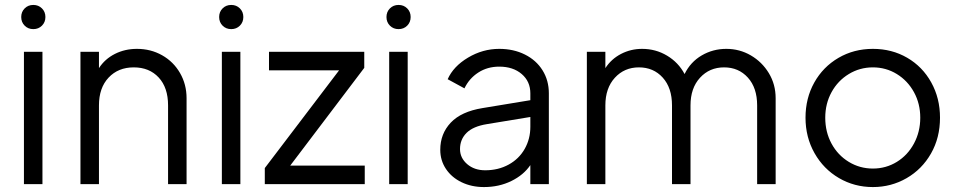

<svg xmlns="http://www.w3.org/2000/svg" viewBox="-20 -746 3884 778"><path d="M77 -536H152V0H77ZM115 -726Q136 -726 150 -712Q164 -698 164 -677Q164 -656 150 -642Q136 -628 115 -628Q94 -628 80 -642Q66 -656 66 -677Q66 -698 80 -712Q94 -726 115 -726Z M306 -536H381V-470Q405 -507 445.5 -527.5Q486 -548 535 -548Q591 -548 637 -522Q683 -496 709.5 -450Q736 -404 736 -348V0H661V-319Q661 -391 623 -432Q585 -473 522 -473Q459 -473 420 -431.5Q381 -390 381 -319V0H306Z M879 -536H954V0H879ZM917 -726Q938 -726 952 -712Q966 -698 966 -677Q966 -656 952 -642Q938 -628 917 -628Q896 -628 882 -642Q868 -656 868 -677Q868 -698 882 -712Q896 -726 917 -726Z M1053 -65 1354 -461H1070V-536H1456V-471L1156 -75H1458V0H1053Z M1557 -536H1632V0H1557ZM1595 -726Q1616 -726 1630 -712Q1644 -698 1644 -677Q1644 -656 1630 -642Q1616 -628 1595 -628Q1574 -628 1560 -642Q1546 -656 1546 -677Q1546 -698 1560 -712Q1574 -726 1595 -726Z M1764 -139Q1764 -204 1806.5 -249Q1849 -294 1935 -308L2129 -340V-368Q2129 -416 2094 -446Q2059 -476 2003 -476Q1955 -476 1918 -452Q1881 -428 1862 -388L1794 -425Q1817 -477 1876.5 -512.5Q1936 -548 2003 -548Q2061 -548 2107 -525Q2153 -502 2178.5 -461Q2204 -420 2204 -368V0H2129V-77Q2102 -37 2052 -12.5Q2002 12 1941 12Q1891 12 1850.5 -7.5Q1810 -27 1787 -61.5Q1764 -96 1764 -139ZM1946 -56Q1999 -56 2041 -79Q2083 -102 2106 -142.5Q2129 -183 2129 -232V-272L1953 -243Q1897 -234 1870.5 -207.5Q1844 -181 1844 -142Q1844 -106 1873 -81Q1902 -56 1946 -56Z M2358 -536H2433V-470Q2457 -507 2496.5 -527.5Q2536 -548 2582 -548Q2637 -548 2683 -520.5Q2729 -493 2754 -446Q2778 -495 2823.5 -521.5Q2869 -548 2923 -548Q2977 -548 3022.5 -521.5Q3068 -495 3095.5 -449.5Q3123 -404 3123 -348V0H3048V-319Q3048 -390 3010.5 -431.5Q2973 -473 2914 -473Q2855 -473 2816.5 -431Q2778 -389 2778 -319V0H2703V-319Q2703 -390 2665.5 -431.5Q2628 -473 2569 -473Q2510 -473 2471.5 -431Q2433 -389 2433 -319V0H2358Z M3244 -269Q3244 -348 3279.5 -411.5Q3315 -475 3377.5 -511.5Q3440 -548 3517 -548Q3594 -548 3656 -512Q3718 -476 3753.5 -412Q3789 -348 3789 -269Q3789 -188 3752.5 -124Q3716 -60 3653.5 -24Q3591 12 3517 12Q3442 12 3379.5 -24.5Q3317 -61 3280.5 -125.5Q3244 -190 3244 -269ZM3517 -63Q3570 -63 3614 -90Q3658 -117 3683.5 -164.5Q3709 -212 3709 -269Q3709 -326 3683.5 -372.5Q3658 -419 3614 -446Q3570 -473 3517 -473Q3464 -473 3419.5 -446Q3375 -419 3349.5 -372.5Q3324 -326 3324 -269Q3324 -211 3349.5 -164Q3375 -117 3419.5 -90Q3464 -63 3517 -63Z"/></svg>

Font: Eudoxus Sans
Style: Regular
Weight: 400
Designer: Stijn de Vries
Foundry: tokotype
Version: Version 2.005